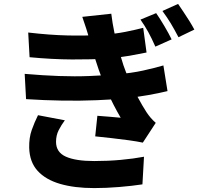

<svg xmlns="http://www.w3.org/2000/svg" viewBox="-20 -888 1040 980"><path d="M777 -821Q796 -794 819 -755Q842 -716 856 -687L773 -650Q754 -693 737 -724Q720 -755 697 -788ZM889 -868Q901 -850 917 -826.5Q933 -803 947.5 -779.5Q962 -756 972 -737L891 -698Q869 -740 851.5 -769Q834 -798 809 -832ZM124 -722Q235 -709 326.5 -707Q418 -705 498 -710Q568 -715 620.5 -725.5Q673 -736 711 -746L728 -620Q690 -612 641.5 -603.5Q593 -595 527 -589Q449 -584 348 -584.5Q247 -585 131 -596ZM106 -511Q198 -503 281 -500Q364 -497 436.5 -500Q509 -503 570 -508Q653 -515 711 -528Q769 -541 814 -554L835 -423Q790 -412 735.5 -402.5Q681 -393 621 -386Q557 -380 473.5 -376.5Q390 -373 297.5 -374.5Q205 -376 113 -382ZM437 -683Q430 -712 420.5 -741Q411 -770 400 -802L548 -818Q554 -769 563.5 -723.5Q573 -678 585 -636.5Q597 -595 610 -555Q621 -522 640.5 -478.5Q660 -435 683 -392Q706 -349 728 -315Q738 -300 749 -287Q760 -274 775 -261L709 -160Q681 -166 638 -172Q595 -178 549.5 -183Q504 -188 466 -192L477 -297Q506 -295 540.5 -292Q575 -289 596 -287Q557 -354 529.5 -416.5Q502 -479 484 -532Q472 -568 464 -592.5Q456 -617 450 -638Q444 -659 437 -683ZM311 -274Q293 -250 279.5 -223.5Q266 -197 266 -164Q266 -111 316 -88.5Q366 -66 461 -66Q531 -66 596.5 -72Q662 -78 715 -88L707 53Q655 61 588.5 66.5Q522 72 461 72Q360 72 286.5 50.5Q213 29 172 -16Q131 -61 129 -134Q128 -185 142 -224.5Q156 -264 174 -300Z"/></svg>

Font: Noto Sans JP Thin ExtraBold
Style: Regular
Weight: 800
Version: Version 2.004-H2;hotconv 1.0.118;makeotfexe 2.5.65603